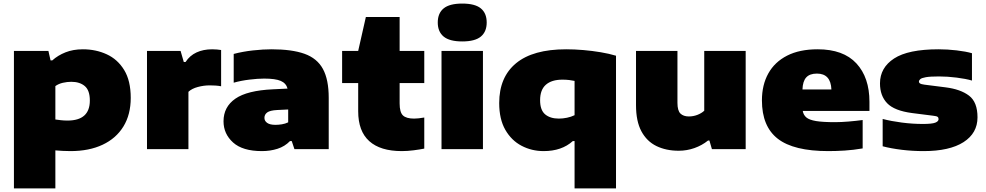

<svg xmlns="http://www.w3.org/2000/svg" viewBox="-20 -835 5520 1075"><path d="M58 220V-550H251L263 -497H273Q304 -525 346.8 -542Q389.5 -559 444 -559Q516.5 -559 577.5 -531Q638.5 -503 675.2 -443Q712 -383 712 -287Q712 -193.5 671 -126.8Q630 -60 554.2 -24.5Q478.5 11 375 11Q352.5 11 330.8 9.8Q309 8.5 290 7V220ZM358 -160Q483 -160 483 -272Q483 -329 454.8 -353Q426.5 -377 379 -377Q356 -377 332 -371.5Q308 -366 290 -353V-166Q303.5 -164 321 -162Q338.5 -160 358 -160Z M803 0V-550H991L1009 -488H1019Q1042.5 -524 1080.5 -541.5Q1118.5 -559 1168 -559Q1181.5 -559 1195 -557.8Q1208.5 -556.5 1218 -555V-352Q1203 -355 1185.8 -356Q1168.5 -357 1154 -357Q1121 -357 1087.5 -348Q1054 -339 1035 -321V0Z M1446.5 11Q1338.5 11 1285 -37.2Q1231.5 -85.5 1231.5 -156Q1231.5 -236.5 1297.8 -282.5Q1364 -328.5 1508.5 -335L1590 -339Q1582 -369 1552 -382Q1522 -395 1458.5 -395Q1423.5 -395 1376.2 -389.2Q1329 -383.5 1288.5 -372V-533Q1339.5 -546.5 1396.8 -552.8Q1454 -559 1500.5 -559Q1614.5 -559 1685 -533.8Q1755.5 -508.5 1788 -449Q1820.5 -389.5 1820.5 -287V0H1628.5L1613.5 -45H1603.5Q1574.5 -15 1533.8 -2Q1493 11 1446.5 11ZM1460.5 -175Q1460.5 -158 1475.8 -147Q1491 -136 1522.5 -136Q1539 -136 1558 -139Q1577 -142 1593.5 -150V-222L1531.5 -219Q1492 -217 1476.2 -205.5Q1460.5 -194 1460.5 -175Z M2229.5 11Q2109.5 11 2047.5 -44.8Q1985.5 -100.5 1985.5 -212V-370H1895.5V-550H1985.5L2028.5 -740H2217.5V-550H2355.5V-370H2217.5V-256Q2217.5 -206.5 2236 -188.8Q2254.5 -171 2298.5 -171Q2321 -171 2355.5 -177V-3Q2331 2 2296 6.5Q2261 11 2229.5 11Z M2452 0V-550H2684V0ZM2568 -603Q2497 -603 2464 -630.2Q2431 -657.5 2431 -709Q2431 -761 2464 -788Q2497 -815 2568 -815Q2639.5 -815 2672.2 -788Q2705 -761 2705 -709Q2705 -657.5 2672.2 -630.2Q2639.5 -603 2568 -603Z M3197 220V-45H3187Q3125 11 3024 11Q2957 11 2900.2 -18.8Q2843.5 -48.5 2809.2 -108.2Q2775 -168 2775 -258Q2775 -403 2869.5 -481Q2964 -559 3150 -559Q3196 -559 3246 -554.8Q3296 -550.5 3343.5 -542.5Q3391 -534.5 3429 -523V220ZM3109 -171Q3131.5 -171 3154.5 -175.8Q3177.5 -180.5 3197 -190V-382Q3183.5 -385 3166.5 -387Q3149.5 -389 3129 -389Q3068.5 -389 3036.2 -360.5Q3004 -332 3004 -274Q3004 -218.5 3032.2 -194.8Q3060.5 -171 3109 -171Z M3780 9Q3709.5 9 3655.5 -17.2Q3601.5 -43.5 3571.2 -99.8Q3541 -156 3541 -246V-550H3773V-259Q3773 -215.5 3789.8 -199.2Q3806.5 -183 3837 -183Q3862 -183 3885 -192Q3908 -201 3923 -215V-550H4155V0H3966L3952 -48H3944Q3910.5 -21 3868.2 -6Q3826 9 3780 9Z M4618 11Q4424 11 4335 -58Q4246 -127 4246 -273Q4246 -359.5 4281.8 -423.8Q4317.5 -488 4387 -523.5Q4456.5 -559 4558 -559Q4702 -559 4775 -480Q4848 -401 4848 -265V-214H4474.5Q4478.5 -191 4495 -177.2Q4511.5 -163.5 4549.2 -157.2Q4587 -151 4655 -151Q4689.5 -151 4731 -154.5Q4772.5 -158 4810 -163V-4Q4757 5 4709 8Q4661 11 4618 11ZM4554 -423Q4513.5 -423 4494 -401.5Q4474.5 -380 4473 -334H4635Q4631.5 -423 4554 -423Z M5151 11Q5089.5 11 5029.5 3.8Q4969.5 -3.5 4922 -16V-169Q4969.5 -156.5 5029 -148.8Q5088.5 -141 5147 -141Q5198 -141 5216.5 -148.2Q5235 -155.5 5235 -168Q5235 -176.5 5229.5 -180.8Q5224 -185 5205 -187L5087 -202Q4987.5 -215 4947.2 -257Q4907 -299 4907 -368Q4907 -456 4986 -507.5Q5065 -559 5235 -559Q5284.5 -559 5336 -553Q5387.5 -547 5422 -537V-384Q5387.5 -394 5336.2 -400.5Q5285 -407 5237 -407Q5188 -407 5164 -402.8Q5140 -398.5 5132.5 -391.8Q5125 -385 5125 -378Q5125 -371.5 5131.2 -367.5Q5137.5 -363.5 5156 -361L5274 -346Q5358 -335.5 5405.5 -299.5Q5453 -263.5 5453 -178Q5453 -89.5 5374.8 -39.2Q5296.5 11 5151 11Z"/></svg>

Font: Encode Sans Exp Black
Style: Regular
Weight: 900
Width: 7
Designer: Multiple Designers
Foundry: Impallari Type
Version: Version 3.002; ttfautohint (v1.8.3) -l 8 -r 50 -G 200 -x 14 